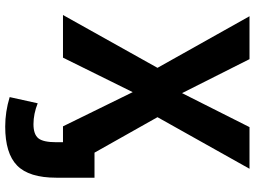

<svg xmlns="http://www.w3.org/2000/svg" viewBox="-143 -629 1002 756"><g transform="rotate(90 358.0 -251.0)"><path d="M346.7 -466.8 480.5 -732.4H644.5L441.4 -370.1L581.1 -122.1H679.7V28.3Q679.7 135.7 631.8 182.6Q584 229.5 478.5 229.5Q419.9 229.5 362.3 211.9L386.7 101.6Q428.7 118.2 468.8 118.2Q508.8 118.2 524.4 99.1Q540 80.1 540 28.3V2H519.5H477.5L342.8 -272.5L207 2H39.1L247.1 -370.1L43.9 -732.4H212.9Z"/></g></svg>

Font: Gen Shin Gothic Bold
Style: Bold
Weight: 700
Designer: [Source Han Sans]
Ryoko NISHIZUKA  (kana & ideographs); Paul D. Hunt (Latin, Greek & Cyrillic); Wenlong ZHANG  (bopomofo
Version: Version 1.002.20150607